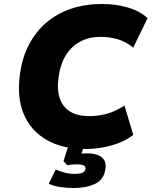

<svg xmlns="http://www.w3.org/2000/svg" viewBox="-20 -736 764 964"><path d="M408 12Q294 12 215 -33Q136 -78 100 -161.5Q64 -245 80 -362Q91 -447 126 -513Q161 -579 215 -624.5Q269 -670 339.5 -693Q410 -716 492 -716Q562 -716 621.5 -698.5Q681 -681 721 -645L649 -497Q610 -528 569.5 -539.5Q529 -551 484 -551Q429 -551 384.5 -528Q340 -505 311.5 -460Q283 -415 274 -348Q265 -283 281 -239.5Q297 -196 334 -174.5Q371 -153 427 -153Q471 -153 514 -164Q557 -175 605 -206L649 -59Q619 -35 580 -19.5Q541 -4 497 4Q453 12 408 12ZM349 208Q317 208 282 203Q247 198 225 186L260 115Q277 123 301.5 130Q326 137 355 137Q380 137 393.5 131.5Q407 126 409 112Q411 99 398.5 94Q386 89 367 89Q360 89 344.5 90Q329 91 318 94L299 73L328 -20H406L381 64L350 42Q361 38 380.5 36Q400 34 419 34Q444 34 466.5 41Q489 48 501.5 65.5Q514 83 509 113Q502 166 457.5 187Q413 208 349 208Z"/></svg>

Font: Nunito Sans 7pt Black
Style: Italic
Weight: 900
Italic angle: -9°
Version: Version 3.101;gftools[0.9.27]